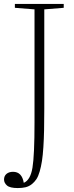

<svg xmlns="http://www.w3.org/2000/svg" viewBox="-57 -683 371 969"><path d="M32.7 266.1Q-6.8 266.1 -21.7 253.2Q-36.6 240.2 -36.6 223.1Q-36.6 205.1 -24.2 194.6Q-11.7 184.1 8.8 184.1Q53.7 184.1 63 239.7Q96.7 225.6 106.9 163.1Q117.2 100.6 117.2 -65.9V-635.7L18.1 -643.6V-663.1H264.6V-643.6L166.5 -635.7V-133.3Q166.5 -71.8 165.5 -27.1Q164.6 17.6 161.9 59.3Q159.2 101.1 154.8 129.4Q150.4 157.7 143.3 182.4Q136.2 207 126.5 221.7Q116.7 236.3 102.8 247.1Q88.9 257.8 72 262Q55.2 266.1 32.7 266.1Z"/></svg>

Font: Elstob ExtraLight
Style: Regular
Weight: 200
Designer: Peter S. Baker
Version: Version 1.015